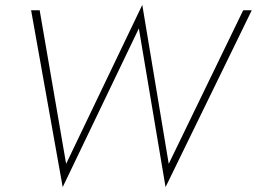

<svg xmlns="http://www.w3.org/2000/svg" viewBox="-20 -742 1048 784"><path d="M669 -73 561 -722 250 -73 142 -700H107L236 22L547 -626L656 22L1008 -700H973Z"/></svg>

Font: Jost* 200 Thin Italic
Style: Italic
Weight: 200
Italic angle: -10°
Version: Version 3.200; ttfautohint (v0.97) -l 8 -r 50 -G 200 -x 14 -